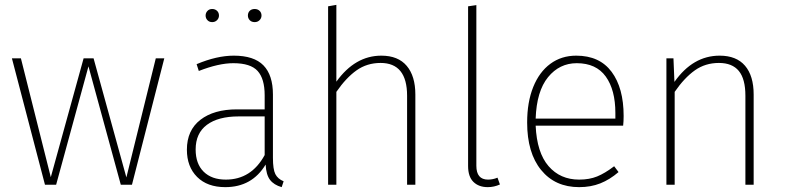

<svg xmlns="http://www.w3.org/2000/svg" viewBox="-20 -760 3230 790"><path d="M523 0H477L344 -487L211 0H165L29 -520H66L189 -31L324 -520H365L500 -30L621 -520H656Z M1147 -14 1139 10Q1107 1 1091 -20Q1075 -41 1073 -83Q1017 10 907 10Q833 10 791 -32Q749 -74 749 -144Q749 -224 804.5 -267Q860 -310 955 -310H1069V-368Q1069 -436 1040 -468Q1011 -500 940 -500Q880 -500 798 -468L789 -496Q872 -531 942 -531Q1025 -531 1064 -491Q1103 -451 1103 -371V-111Q1103 -63 1113 -43.5Q1123 -24 1147 -14ZM1069 -122V-281H962Q878 -281 831.5 -246.5Q785 -212 785 -145Q785 -86 818 -53.5Q851 -21 909 -21Q1014 -21 1069 -122ZM881 -696Q881 -685 873 -677Q865 -669 853 -669Q841 -669 833.5 -677Q826 -685 826 -696Q826 -707 833.5 -715Q841 -723 853 -723Q865 -723 873 -715.5Q881 -708 881 -696ZM1056 -696Q1056 -685 1048 -677Q1040 -669 1028 -669Q1015 -669 1007.5 -677Q1000 -685 1000 -696Q1000 -708 1007.5 -715.5Q1015 -723 1028 -723Q1040 -723 1048 -715.5Q1056 -708 1056 -696Z M1689 -371V0H1655V-366Q1655 -501 1546 -501Q1490 -501 1447 -470.5Q1404 -440 1364 -382V0H1330V-734L1364 -740V-424Q1441 -531 1549 -531Q1618 -531 1653.5 -489Q1689 -447 1689 -371Z M1906 -77V-734L1940 -739V-78Q1940 -21 1988 -21Q2008 -21 2027 -29L2037 -1Q2013 10 1987 10Q1950 10 1928 -11.5Q1906 -33 1906 -77Z M2544 -243H2184Q2189 -132 2237 -76.5Q2285 -21 2363 -21Q2405 -21 2437 -34Q2469 -47 2507 -76L2525 -52Q2489 -21 2450 -5.5Q2411 10 2363 10Q2264 10 2206.5 -60.5Q2149 -131 2149 -256Q2149 -340 2174 -402Q2199 -464 2244.5 -497.5Q2290 -531 2351 -531Q2447 -531 2496.5 -464.5Q2546 -398 2546 -283Q2546 -261 2544 -243ZM2512 -295Q2512 -390 2472.5 -445Q2433 -500 2353 -500Q2282 -500 2235 -442.5Q2188 -385 2184 -272H2512Z M3081 -371V0H3047V-366Q3047 -435 3020 -468Q2993 -501 2938 -501Q2882 -501 2839 -470.5Q2796 -440 2756 -382V0H2722V-520H2751L2755 -423Q2831 -531 2941 -531Q3010 -531 3045.5 -489.5Q3081 -448 3081 -371Z"/></svg>

Font: FiraGO UltraLight
Style: Regular
Weight: 200
Designer: bBox Type
Foundry: bBox Type GmbH
Version: Version 1.001